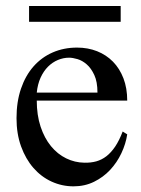

<svg xmlns="http://www.w3.org/2000/svg" viewBox="-20 -624 484 658"><path d="M416 -163.6Q411.1 -130.9 396 -98.9Q380.9 -66.9 357.4 -41.7Q334 -16.6 302.2 -1Q270.5 14.6 231.9 14.6Q192.4 14.6 156.7 -1.7Q121.1 -18.1 94.5 -48.6Q67.9 -79.1 52.2 -122.3Q36.6 -165.5 36.6 -218.8Q36.6 -275.4 52 -320.3Q67.4 -365.2 95 -396.5Q122.6 -427.7 160.6 -444.3Q198.7 -460.9 244.1 -460.9Q281.2 -460.9 312.7 -448.5Q344.2 -436 367.2 -412.6Q390.1 -389.2 403.1 -355.5Q416 -321.8 416 -279.3H106Q106 -229.5 119.1 -189.9Q132.3 -150.4 154.8 -123Q177.2 -95.7 206.8 -81.3Q236.3 -66.9 269 -66.4Q291 -65.9 309.8 -71Q328.6 -76.2 344.7 -88.6Q360.8 -101.1 374.8 -121.8Q388.7 -142.6 400.4 -173.3ZM314 -306.6Q314 -343.8 303.2 -366.9Q292.5 -390.1 277.3 -403.3Q262.2 -416.5 245.6 -421.4Q229 -426.3 216.8 -426.3Q197.3 -426.3 178.5 -418.5Q159.7 -410.6 144.5 -395.5Q129.4 -380.4 119.1 -357.9Q108.9 -335.4 106 -306.6ZM79.6 -549.3V-603.5H393.6V-549.3Z"/></svg>

Font: Doulos SIL Am
Style: Regular
Weight: 400
Designer: Walt Agee, Victor Gaultney, Peter Martin, Debbi Hosken, Becca Hirsbrunner
Foundry: SIL International
Version: Version 5.000